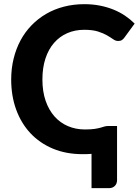

<svg xmlns="http://www.w3.org/2000/svg" viewBox="-20 -754 682 944"><path d="M430 2.5Q417.5 3.5 405.8 3.8Q394 4 386.5 4Q305 4 240 -23.2Q175 -50.5 129.5 -99.2Q84 -148 59.5 -215.2Q35 -282.5 35 -363Q35 -417 47 -465.8Q59 -514.5 81 -555.5Q103 -596.5 135 -629.5Q167 -662.5 207 -685.8Q247 -709 294.2 -721.2Q341.5 -733.5 395 -733.5Q435 -733.5 470.8 -726.5Q506.5 -719.5 537.5 -707Q568.5 -694.5 594.8 -676.8Q621 -659 642 -638L591.5 -569Q587 -562.5 580 -557.5Q573 -552.5 561 -552.5Q548.5 -552.5 536.5 -561Q524.5 -569.5 506.5 -580Q488.5 -590.5 462 -599Q435.5 -607.5 394 -607.5Q348.5 -607.5 310.8 -591Q273 -574.5 245.8 -543.2Q218.5 -512 203.5 -466.5Q188.5 -421 188.5 -363Q188.5 -304.5 204.2 -258.8Q220 -213 248 -181.5Q276 -150 314.2 -133.8Q352.5 -117.5 397 -117.5Q427.5 -117.5 445 -120.2Q462.5 -123 473.5 -126Q484.5 -129 492.8 -131.8Q501 -134.5 513 -134.5H555.5V131Q555.5 149.5 544.5 160.2Q533.5 171 516.5 171H430Z"/></svg>

Font: Lato 2
Style: Regular
Weight: 800
Designer: Lukasz Dziedzic with Adam Twardoch and Botio Nikoltchev
Foundry: tyPoland Lukasz Dziedzic
Version: Version 2.015; 2015-08-06; http://www.latofonts.com/